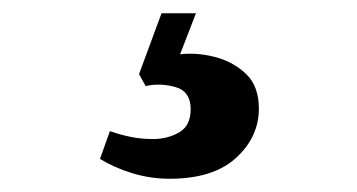

<svg xmlns="http://www.w3.org/2000/svg" viewBox="-20 -30 539 290"><path d="M276 -10 252 52Q277 49 304.5 56Q332 63 351.5 81.5Q371 100 371 134Q371 177 336.5 208.5Q302 240 236 240Q207 240 179.5 231.5Q152 223 131 210L146 168Q163 174 178.5 177Q194 180 211 180Q233 180 250.5 170Q268 160 268 135Q268 108 245 101.5Q222 95 200 100L190 82L224 -10Z"/></svg>

Font: Literata 36pt
Style: Bold Italic
Weight: 700
Italic angle: -2°
Designer: Latin by Veronika Burian and Jose Scaglione. Greek by Irene Vlachou. Cyrillic by Vera Evstafieva
Foundry: TypeTogether
Version: Version 3.002